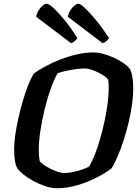

<svg xmlns="http://www.w3.org/2000/svg" viewBox="-20 -998 736 1018"><path d="M282.5 0Q252.5 0 219.2 -11.2Q186 -22.5 155.8 -39Q125.5 -55.5 103 -74Q80.5 -92.5 71.5 -106.5Q63 -122 59 -146.5Q55 -171 55 -210.5Q55 -240.5 60.8 -281.2Q66.5 -322 76.8 -368.2Q87 -414.5 100 -459.5Q113 -504.5 128 -543Q143 -581.5 158.5 -607.5Q185 -627 221.8 -646.8Q258.5 -666.5 301 -683Q343.5 -699.5 388.2 -709.8Q433 -720 475.5 -720Q499.5 -720 528.8 -712Q558 -704 586.2 -691Q614.5 -678 637.2 -661.5Q660 -645 671 -629Q679 -610.5 682.8 -584.8Q686.5 -559 686.5 -528Q686.5 -491 680.2 -445.8Q674 -400.5 662.8 -352.5Q651.5 -304.5 636.8 -258.2Q622 -212 605.2 -172.2Q588.5 -132.5 571 -105Q541.5 -82 494.2 -57.5Q447 -33 392 -16.5Q337 0 282.5 0ZM319.5 -80.5Q341 -80.5 367.2 -86Q393.5 -91.5 416.8 -99.5Q440 -107.5 452 -115Q468 -140 483 -178.5Q498 -217 511.2 -263.2Q524.5 -309.5 534.8 -357.8Q545 -406 550.8 -451Q556.5 -496 556.5 -531.5Q556.5 -544 556 -555Q555.5 -566 554 -574Q551 -581.5 537.2 -591.8Q523.5 -602 504.2 -612Q485 -622 464.8 -628.5Q444.5 -635 429 -635Q407.5 -635 381.2 -631.2Q355 -627.5 330 -622Q305 -616.5 285.5 -610Q267 -577.5 248.8 -526.8Q230.5 -476 216.5 -417.8Q202.5 -359.5 194 -303.8Q185.5 -248 185.5 -205Q185.5 -188 186.8 -172.5Q188 -157 190.5 -144.5Q196 -135 212 -124Q228 -113 248 -103Q268 -93 287.5 -86.8Q307 -80.5 319.5 -80.5ZM524.5 -768.5 340 -909Q342.5 -926.5 352.2 -942.2Q362 -958 374.5 -968.2Q387 -978.5 395.5 -978.5Q405.5 -978.5 430.2 -955.5Q455 -932.5 488.5 -891.8Q522 -851 558 -796.5Q555.5 -790 545.2 -780.8Q535 -771.5 524.5 -768.5ZM357 -768.5 172 -909Q174.5 -926.5 184.2 -942.2Q194 -958 206 -968.2Q218 -978.5 227.5 -978.5Q238.5 -978.5 264.2 -955Q290 -931.5 323.2 -890.5Q356.5 -849.5 390 -796.5Q387.5 -790.5 377.8 -781.5Q368 -772.5 357 -768.5Z"/></svg>

Font: Texturina Medium
Style: Italic
Weight: 500
Italic angle: -11°
Designer: Guillermo Torres Carreño
Foundry: Omnibus-Type
Version: Version 1.002